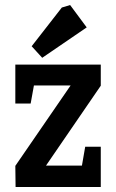

<svg xmlns="http://www.w3.org/2000/svg" viewBox="-20 -744 463 764"><path d="M42 0 41 -84 261 -404H115L102 -332H41V-487H381V-403L163 -85H306L319 -160H381V0ZM148 -514 106 -560 226 -714 259 -724 325 -635Z"/></svg>

Font: Kreon Medium
Style: Regular
Weight: 500
Version: Version 2.002